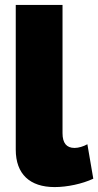

<svg xmlns="http://www.w3.org/2000/svg" viewBox="-20 -750 399 780"><path d="M44 -142C44 -43 101 10 202 10C253 10 314 -3 359 -24L335 -164C319 -155 299 -149 283 -149C250 -149 234 -169 234 -209V-730H44Z"/></svg>

Font: Raleway Black
Style: Regular
Weight: 900
Designer: Matt McInerney, Pablo Impallari, Rodrigo Fuenzalida
Foundry: Matt McInerney, Pablo Impallari, Rodrigo Fuenzalida
Version: Version 3.000g; ttfautohint (v1.5) -l 8 -r 28 -G 28 -x 14 -D